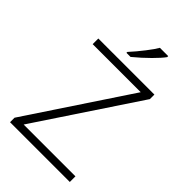

<svg xmlns="http://www.w3.org/2000/svg" viewBox="-256 -956 1047 1047"><g transform="rotate(45 267.5 -432.5)"><path d="M498 0H37.1V-34.7L425.3 -619.6H54.7V-663.1H487.3V-628.4L98.6 -43.5H498ZM218.3 -723.1Q251.5 -759.3 283.9 -801.3Q316.4 -843.3 328.1 -864.7H392.1V-856.9Q375.5 -833.5 336.4 -794.4Q297.4 -755.4 250 -716.3H218.3Z"/></g></svg>

Font: Bpm'online Open Sans Light
Style: Regular
Weight: 300
Foundry: Ascender Corporation
Version: Version 1.10